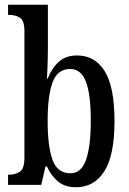

<svg xmlns="http://www.w3.org/2000/svg" viewBox="-20 -780 544 810"><path d="M300 10Q254 10 224.5 -14.5Q195 -39 178 -78H172L154 0H14V-43H20Q44 -43 63.5 -55.5Q83 -68 83 -115V-649Q83 -693 64.5 -705Q46 -717 19 -717H14V-760H182V-578Q182 -560 181.5 -535.5Q181 -511 180 -487Q179 -463 178 -448H181Q198 -492 227.5 -519Q257 -546 305 -546Q381 -546 422 -479.5Q463 -413 463 -269Q463 -124 420 -57Q377 10 300 10ZM277 -49Q323 -49 343 -106Q363 -163 363 -271Q363 -382 342.5 -435.5Q322 -489 276 -489Q223 -489 202 -433Q181 -377 181 -270Q181 -163 201.5 -106Q222 -49 277 -49Z"/></svg>

Font: Noto Serif Thai ExtraCondensed Medium
Style: Regular
Weight: 500
Width: 2
Designer: Monotype Design Team
Foundry: Monotype Imaging Inc.
Version: Version 2.002; ttfautohint (v1.8.4.7-5d5b)